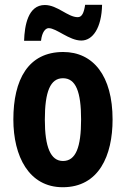

<svg xmlns="http://www.w3.org/2000/svg" viewBox="-20 -775 528 805"><path d="M81 -604H152C156 -641 171 -657 184 -657C217 -657 270 -605 321 -605C369 -605 406 -658 408 -755H337C332 -722 324 -703 306 -703C264 -703 221 -754 168 -754C97 -754 83 -667 81 -604ZM452 -274C452 -457 371 -557 245 -557C98 -557 36 -441 36 -274C36 -120 101 10 243 10C395 10 452 -123 452 -274ZM168 -273C168 -391 191 -447 244 -447C298 -447 320 -390 320 -274C320 -158 298 -100 244 -100C192 -100 168 -159 168 -273Z"/></svg>

Font: Noto Sans Georgian ExtraCondensed Bold
Style: Regular
Weight: 700
Width: 2
Designer: Monotype Design Team, Akaki Razmadze
Foundry: Google LLC
Version: Version 2.005